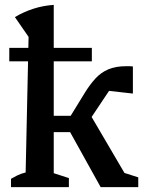

<svg xmlns="http://www.w3.org/2000/svg" viewBox="-20 -766 604 786"><path d="M25 0V-34Q37 -41 51 -48Q65 -55 85 -60L97 -615L41 -696Q76 -717 116 -730Q156 -743 200 -746V-57L262 -37V0ZM151 -225V-292H316V-225ZM392 0 251 -254 337 -318 503 -35 480 -61 546 -40V0ZM321 -236 246 -254 329 -389Q349 -421 371 -445Q393 -469 423 -482Q453 -495 497 -495Q504 -495 510.5 -495Q517 -495 524 -494V-383L408 -396L452 -423Q440 -414 427.5 -395.5Q415 -377 401 -356ZM18 -515V-570H356V-515Z"/></svg>

Font: Piazzolla 24pt SemiBold
Style: Regular
Weight: 600
Designer: Juan Pablo del Peral
Foundry: Huerta Tipografica
Version: Version 2.005